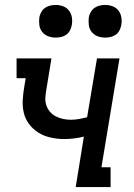

<svg xmlns="http://www.w3.org/2000/svg" viewBox="-20 -756 540 776"><path d="M286 0 319 -204Q300 -199 279.5 -196.5Q259 -194 240 -194Q212 -194 185 -200Q158 -206 136 -219.5Q114 -233 98 -254Q82 -275 76 -301Q70 -327 72 -355Q74 -383 79 -411L84 -440H47V-520H188L168 -398Q165 -381 163.5 -364.5Q162 -348 166.5 -333Q171 -318 180.5 -306Q190 -294 204 -286.5Q218 -279 234 -275.5Q250 -272 266 -272Q283 -272 299.5 -275Q316 -278 332 -282L372 -520H463L390 -80H427V0ZM405 -604Q389 -604 374.5 -609.5Q360 -615 350.5 -627Q341 -639 339 -654.5Q337 -670 339 -686Q341 -697 347 -707.5Q353 -718 362.5 -724.5Q372 -731 383 -733.5Q394 -736 405 -736Q421 -736 435.5 -730.5Q450 -725 459 -713Q468 -701 470.5 -685.5Q473 -670 470 -654Q468 -643 462.5 -632.5Q457 -622 447.5 -615.5Q438 -609 427 -606.5Q416 -604 405 -604ZM205 -604Q189 -604 174.5 -609.5Q160 -615 150.5 -627Q141 -639 139 -654.5Q137 -670 139 -686Q141 -697 147 -707.5Q153 -718 162.5 -724.5Q172 -731 183 -733.5Q194 -736 205 -736Q221 -736 235.5 -730.5Q250 -725 259 -713Q268 -701 270.5 -685.5Q273 -670 270 -654Q268 -643 262.5 -632.5Q257 -622 247.5 -615.5Q238 -609 227 -606.5Q216 -604 205 -604Z"/></svg>

Font: Iosevka Curly Slab Medium
Style: Italic
Weight: 500
Italic angle: -9°
Monospace: yes
Designer: Belleve Invis
Foundry: Belleve Invis
Version: Version 22.1.2; ttfautohint (v1.8.4)